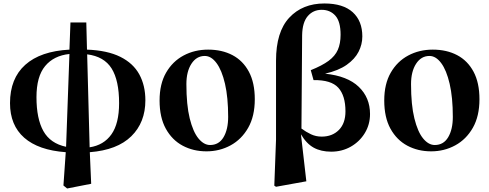

<svg xmlns="http://www.w3.org/2000/svg" viewBox="-20 -846 2791 1095"><path d="M356.9 -8.8 376 -538.1Q286.6 -528.8 237.3 -469.2Q188 -409.7 188 -292Q188 -168.9 227.5 -98.4Q267.1 -27.8 356.9 -8.8ZM341.8 211.9 355 22Q199.2 10.7 118.2 -60.5Q37.1 -131.8 37.1 -257.8Q37.1 -398.4 124 -476.3Q210.9 -554.2 376 -563L381.8 -717.8H472.2L476.1 -563Q592.3 -558.6 666 -522Q739.7 -485.4 774.4 -421.9Q809.1 -358.4 809.1 -273.9Q809.1 -147.9 729 -69.1Q648.9 9.8 492.2 22L500 202.1L362.8 229ZM477.1 -536.1 491.2 -5.9Q571.8 -18.1 615.5 -79.8Q659.2 -141.6 659.2 -257.8Q659.2 -387.2 616.5 -455.6Q573.7 -523.9 477.1 -536.1Z M1157.2 17.1Q1082.5 17.1 1022 -15.1Q961.4 -47.4 925.8 -111.8Q890.1 -176.3 890.1 -272.9Q890.1 -367.2 927.2 -431.6Q964.4 -496.1 1027.1 -529.5Q1089.8 -563 1167 -563Q1246.1 -563 1305.9 -531.5Q1365.7 -500 1399.4 -437Q1433.1 -374 1433.1 -279.8Q1433.1 -183.6 1395.5 -117.4Q1357.9 -51.3 1295.2 -17.1Q1232.4 17.1 1157.2 17.1ZM1178.2 -19Q1228.5 -19 1254.9 -63.5Q1281.2 -107.9 1281.2 -179.2Q1281.2 -290.5 1263.2 -368.2Q1245.1 -445.8 1214.8 -486.3Q1184.6 -526.9 1147.9 -526.9Q1100.6 -526.9 1071.8 -482.4Q1043 -438 1043 -366.2Q1043 -247.6 1062 -170.7Q1081.1 -93.8 1111.8 -56.4Q1142.6 -19 1178.2 -19Z M1544.4 212.9 1554.2 -49.8V-500Q1554.2 -664.1 1629.6 -745.1Q1705.1 -826.2 1830.1 -826.2Q1936.5 -826.2 1991.5 -776.4Q2046.4 -726.6 2046.4 -638.2Q2046.4 -592.8 2025.1 -551Q2003.9 -509.3 1957.3 -476.3Q1910.6 -443.4 1834 -425.8Q1961.9 -412.6 2026.1 -350.8Q2090.3 -289.1 2090.3 -195.8Q2090.3 -135.7 2060.5 -86.9Q2030.8 -38.1 1980.5 -9.5Q1930.2 19 1869.1 19Q1810.5 19 1769 -3.9Q1727.5 -26.9 1696.3 -80.1L1727.1 188L1554.2 219.2ZM1699.2 -112.8Q1725.6 -93.3 1753.7 -80.1Q1781.7 -66.9 1814.5 -66.9Q1875 -66.9 1912.6 -104.7Q1950.2 -142.6 1950.2 -210.9Q1950.2 -300.8 1909.4 -345.7Q1868.7 -390.6 1768.1 -389.2L1752.4 -445.8Q1816.9 -471.7 1854 -499Q1891.1 -526.4 1906.7 -562Q1922.4 -597.7 1922.4 -647.9Q1922.4 -723.1 1892.6 -756.6Q1862.8 -790 1814.5 -790Q1766.1 -790 1735.4 -754.4Q1704.6 -718.8 1703.1 -646Z M2438.5 17.1Q2363.8 17.1 2303.2 -15.1Q2242.7 -47.4 2207 -111.8Q2171.4 -176.3 2171.4 -272.9Q2171.4 -367.2 2208.5 -431.6Q2245.6 -496.1 2308.3 -529.5Q2371.1 -563 2448.2 -563Q2527.3 -563 2587.2 -531.5Q2647 -500 2680.7 -437Q2714.4 -374 2714.4 -279.8Q2714.4 -183.6 2676.8 -117.4Q2639.2 -51.3 2576.4 -17.1Q2513.7 17.1 2438.5 17.1ZM2459.5 -19Q2509.8 -19 2536.1 -63.5Q2562.5 -107.9 2562.5 -179.2Q2562.5 -290.5 2544.4 -368.2Q2526.4 -445.8 2496.1 -486.3Q2465.8 -526.9 2429.2 -526.9Q2381.8 -526.9 2353 -482.4Q2324.2 -438 2324.2 -366.2Q2324.2 -247.6 2343.3 -170.7Q2362.3 -93.8 2393.1 -56.4Q2423.8 -19 2459.5 -19Z"/></svg>

Font: Source Han Serif TW Heavy
Style: Regular
Weight: 900
Designer: Ryoko NISHIZUKA Ë•øÂ°öÊ∂ºÂ≠ê (kana & ideographs); Frank Grie√ühammer (Latin, Greek & Cyrillic); Wenlong ZHANG Âº†ÊñáÈæô 
Foundry: Adobe
Version: Version 2.003;hotconv 1.1.1;makeotfexe 2.6.0